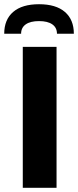

<svg xmlns="http://www.w3.org/2000/svg" viewBox="-28 -890 370 910"><path d="M240 -668V0H80V-668ZM157 -790Q116 -790 94 -774.5Q72 -759 72 -730H-8Q-8 -797 34.5 -833.5Q77 -870 157 -870Q237 -870 279.5 -833.5Q322 -797 322 -730H242Q242 -759 220 -774.5Q198 -790 157 -790Z"/></svg>

Font: Madhuban Bold
Style: Regular
Weight: 700
Designer: jaikishan Patel
Foundry: MagicType
Version: Version 1.000